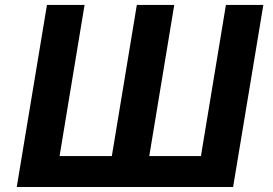

<svg xmlns="http://www.w3.org/2000/svg" viewBox="-20 -747 1089 767"><path d="M167.6 -727.3H317.8L218 -123.6H426.8L526.6 -727.3H676.1L576.3 -123.6H782.7L882.5 -727.3H1032L911.2 0H46.9Z"/></svg>

Font: Karasuma Gothic
Style: Bold Italic
Weight: 700
Italic angle: 9.39998°
Designer: Rasmus Andersson / Ryoko Nishizuka
Foundry: Genbu
Version: Version 1.00